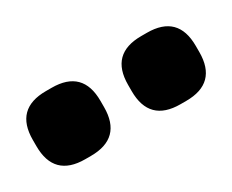

<svg xmlns="http://www.w3.org/2000/svg" viewBox="-40 -886 422 349"><g transform="rotate(-30 171.0 -711.5)"><path d="M0 -705V-718Q0 -783 65 -783H77Q142 -783 142 -718V-705Q142 -640 77 -640H65Q0 -640 0 -705ZM200 -705V-718Q200 -783 265 -783H277Q342 -783 342 -718V-705Q342 -640 277 -640H265Q200 -640 200 -705Z"/></g></svg>

Font: Krub
Style: Bold
Weight: 700
Version: Version 1.000; ttfautohint (v1.6)